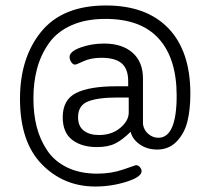

<svg xmlns="http://www.w3.org/2000/svg" viewBox="-20 -578 756 701"><path d="M234 -370Q234 -390 274 -404.5Q314 -419 360 -419Q426 -419 464 -385.5Q502 -352 502 -291V-125Q505 -103 521.5 -89Q538 -75 558 -75Q625 -75 625 -229Q625 -364 560 -436.5Q495 -509 365 -509Q293 -509 240.5 -485.5Q188 -462 158.5 -420Q129 -378 115.5 -328Q102 -278 102 -218Q102 -162 114 -115Q126 -68 152.5 -28.5Q179 11 225.5 33.5Q272 56 335 56Q387 56 431 40.5Q475 25 476 25Q485 25 491 32.5Q497 40 497 47Q497 68 442 85.5Q387 103 328 103Q212 103 132.5 21.5Q53 -60 53 -217Q53 -368 131 -463Q209 -558 367 -558Q515 -558 595 -474.5Q675 -391 675 -236Q675 -179 664.5 -135.5Q654 -92 625.5 -62Q597 -32 554 -32Q517 -32 490 -51Q463 -70 457 -97Q428 -68 401.5 -54.5Q375 -41 334 -41Q278 -41 243.5 -67.5Q209 -94 209 -150Q209 -214 258 -238.5Q307 -263 405 -263H448V-282Q448 -326 424.5 -346.5Q401 -367 350 -367Q312 -367 285 -354.5Q258 -342 255 -342Q246 -342 240 -351.5Q234 -361 234 -370ZM450 -167V-222H409Q337 -222 301 -207.5Q265 -193 265 -150Q265 -117 286 -101Q307 -85 341 -85Q388 -85 419 -111Q450 -137 450 -167Z"/></svg>

Font: Dosis
Style: Book
Weight: 400
Designer: EdgarTolentino, PabloImpallari, IginoMarini
Foundry: EdgarTolentino, PabloImpallari, IginoMarini
Version: Version 1.007